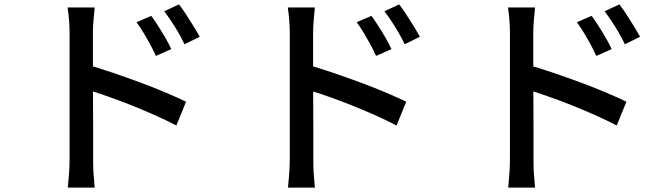

<svg xmlns="http://www.w3.org/2000/svg" viewBox="-20 -802 3040 872"><path d="M667 -730Q681 -711 698 -684.5Q715 -658 731 -630.5Q747 -603 758 -579L688 -548Q675 -577 661 -602.5Q647 -628 632 -653Q617 -678 600 -701ZM793 -782Q807 -764 824 -738Q841 -712 858 -684.5Q875 -657 887 -635L818 -601Q804 -630 789.5 -655Q775 -680 759 -704Q743 -728 726 -751ZM296 -78Q296 -94 296 -137Q296 -180 296 -238Q296 -296 296 -360Q296 -424 296 -483.5Q296 -543 296 -589Q296 -635 296 -656Q296 -680 293.5 -711.5Q291 -743 287 -768H410Q408 -744 405 -713.5Q402 -683 402 -656Q402 -623 402 -571Q402 -519 402 -459Q402 -399 402.5 -338.5Q403 -278 403 -224Q403 -170 403 -131Q403 -92 403 -78Q403 -63 403.5 -40Q404 -17 406.5 7Q409 31 410 50H288Q291 23 293.5 -13Q296 -49 296 -78ZM380 -507Q429 -493 489.5 -472.5Q550 -452 612.5 -429Q675 -406 730.5 -382.5Q786 -359 825 -340L781 -232Q739 -254 686.5 -277.5Q634 -301 579 -323Q524 -345 472.5 -363Q421 -381 380 -394Z M1667 -730Q1681 -711 1698 -684.5Q1715 -658 1731 -630.5Q1747 -603 1758 -579L1688 -548Q1675 -577 1661 -602.5Q1647 -628 1632 -653Q1617 -678 1600 -701ZM1793 -782Q1807 -764 1824 -738Q1841 -712 1858 -684.5Q1875 -657 1887 -635L1818 -601Q1804 -630 1789.5 -655Q1775 -680 1759 -704Q1743 -728 1726 -751ZM1296 -78Q1296 -94 1296 -137Q1296 -180 1296 -238Q1296 -296 1296 -360Q1296 -424 1296 -483.5Q1296 -543 1296 -589Q1296 -635 1296 -656Q1296 -680 1293.5 -711.5Q1291 -743 1287 -768H1410Q1408 -744 1405 -713.5Q1402 -683 1402 -656Q1402 -623 1402 -571Q1402 -519 1402 -459Q1402 -399 1402.5 -338.5Q1403 -278 1403 -224Q1403 -170 1403 -131Q1403 -92 1403 -78Q1403 -63 1403.5 -40Q1404 -17 1406.5 7Q1409 31 1410 50H1288Q1291 23 1293.5 -13Q1296 -49 1296 -78ZM1380 -507Q1429 -493 1489.5 -472.5Q1550 -452 1612.5 -429Q1675 -406 1730.5 -382.5Q1786 -359 1825 -340L1781 -232Q1739 -254 1686.5 -277.5Q1634 -301 1579 -323Q1524 -345 1472.5 -363Q1421 -381 1380 -394Z M2667 -730Q2681 -711 2698 -684.5Q2715 -658 2731 -630.5Q2747 -603 2758 -579L2688 -548Q2675 -577 2661 -602.5Q2647 -628 2632 -653Q2617 -678 2600 -701ZM2793 -782Q2807 -764 2824 -738Q2841 -712 2858 -684.5Q2875 -657 2887 -635L2818 -601Q2804 -630 2789.5 -655Q2775 -680 2759 -704Q2743 -728 2726 -751ZM2296 -78Q2296 -94 2296 -137Q2296 -180 2296 -238Q2296 -296 2296 -360Q2296 -424 2296 -483.5Q2296 -543 2296 -589Q2296 -635 2296 -656Q2296 -680 2293.5 -711.5Q2291 -743 2287 -768H2410Q2408 -744 2405 -713.5Q2402 -683 2402 -656Q2402 -623 2402 -571Q2402 -519 2402 -459Q2402 -399 2402.5 -338.5Q2403 -278 2403 -224Q2403 -170 2403 -131Q2403 -92 2403 -78Q2403 -63 2403.5 -40Q2404 -17 2406.5 7Q2409 31 2410 50H2288Q2291 23 2293.5 -13Q2296 -49 2296 -78ZM2380 -507Q2429 -493 2489.5 -472.5Q2550 -452 2612.5 -429Q2675 -406 2730.5 -382.5Q2786 -359 2825 -340L2781 -232Q2739 -254 2686.5 -277.5Q2634 -301 2579 -323Q2524 -345 2472.5 -363Q2421 -381 2380 -394Z"/></svg>

Font: Noto Sans KR Medium
Style: Regular
Weight: 500
Designer: Ryoko NISHIZUKA  (kana, bopomofo & ideographs); Paul D. Hunt (Latin, Greek & Cyrillic); Sandoll Communications , Soo-you
Foundry: Adobe
Version: Version 2.004-H2;hotconv 1.0.118;makeotfexe 2.5.65603